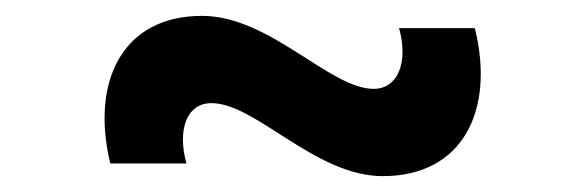

<svg xmlns="http://www.w3.org/2000/svg" viewBox="-20 -436 738 242"><path d="M462.5 -214C564 -214 604 -298 578.5 -400.5H483C495 -357.5 481.5 -324 451 -324C395.5 -324 320.5 -416 234.5 -416C134.5 -416 94 -333.5 119 -230H215C203.5 -271 214.5 -306 246.5 -306C302.5 -306 377 -214 462.5 -214Z"/></svg>

Font: Eudonet SemiBold
Style: Regular
Weight: 600
Designer: Mikhail Sharanda
Foundry: Mikhail Sharanda
Version: Version 4.503;Glyphs 3.1.2 (3151)